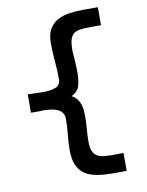

<svg xmlns="http://www.w3.org/2000/svg" viewBox="-93 -777 758 990"><g transform="rotate(-10 286.0 -282.5)"><path d="M276 -283Q293 -274 303.5 -260.5Q314 -247 319 -232Q324 -217 325.5 -200Q327 -183 327 -167Q327 -135 324 -102.5Q321 -70 321 -37Q321 3 332 20Q343 37 360 44Q377 51 408 52Q423 53 439.5 52.5Q456 52 474 52H489V146H414Q369 146 332.5 139.5Q296 133 270.5 116Q245 99 231.5 68.5Q218 38 218 -10Q218 -51 222.5 -91Q227 -131 227 -171Q227 -192 218 -204.5Q209 -217 193.5 -224Q178 -231 157.5 -233.5Q137 -236 113 -236L110 -235H55V-331H70Q86 -331 102 -330Q118 -329 134 -329Q174 -329 200.5 -339Q227 -349 227 -381Q227 -429 222.5 -475.5Q218 -522 218 -570Q218 -616 234 -643.5Q250 -671 277 -686Q304 -701 339.5 -706Q375 -711 414 -711H489V-617H474Q452 -617 434 -617Q416 -617 400 -616Q369 -614 354 -606Q339 -599 330 -579Q321 -559 321 -513Q321 -502 322 -492Q323 -482 324 -472Q327 -435 327 -395Q327 -362 319 -331Q311 -300 276 -283Z"/></g></svg>

Font: Codetta
Style: Bold
Weight: 700
Designer: Ulrich Proeller
Foundry: PROSA GmbH
Version: Version 2.00;September 29, 2018;FontCreator 11.5.0.2427 64-b